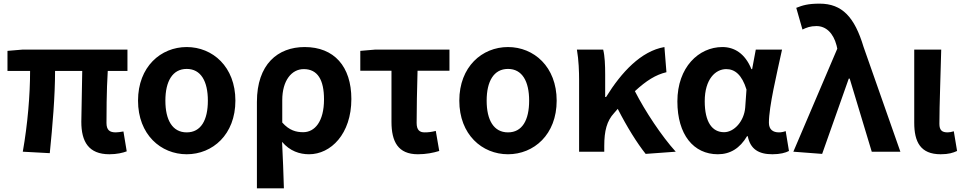

<svg xmlns="http://www.w3.org/2000/svg" viewBox="-20 -832 5284 1053"><path d="M580 14C621 14 654 6 675 -2L657 -111C640 -108 625 -106 615 -106C582 -106 564 -118 564 -158C564 -191 564 -337 571 -443H679V-560H104L21 -553V-443H145C145 -312 132 -153 105 0L253 8C268 -141 282 -303 282 -443H431C430 -342 426 -204 426 -164C426 -55 466 14 580 14Z M1004 14C1146 14 1271 -94 1271 -280C1271 -466 1146 -574 1004 -574C862 -574 737 -466 737 -280C737 -94 862 14 1004 14ZM1004 -106C926 -106 887 -173 887 -280C887 -386 926 -454 1004 -454C1082 -454 1120 -386 1120 -280C1120 -173 1082 -106 1004 -106Z M1389 201H1537C1535 114 1531 37 1527 -54C1570 -3 1624 14 1675 14C1794 14 1907 -97 1907 -289C1907 -468 1812 -574 1651 -574C1503 -574 1389 -479 1389 -273ZM1643 -107C1605 -107 1567 -116 1528 -160V-283C1528 -390 1579 -453 1646 -453C1722 -453 1757 -394 1757 -287C1757 -165 1706 -107 1643 -107Z M2272 14C2317 14 2357 6 2389 -4L2370 -114C2346 -108 2329 -106 2309 -106C2282 -106 2265 -118 2265 -158C2265 -236 2267 -340 2270 -444H2445V-560H2038L1956 -553V-444H2127V-164C2127 -55 2163 14 2272 14Z M2766 14C2908 14 3033 -94 3033 -280C3033 -466 2908 -574 2766 -574C2624 -574 2499 -466 2499 -280C2499 -94 2624 14 2766 14ZM2766 -106C2688 -106 2649 -173 2649 -280C2649 -386 2688 -454 2766 -454C2844 -454 2882 -386 2882 -280C2882 -173 2844 -106 2766 -106Z M3156 0H3294V-32C3294 -114 3308 -169 3348 -212C3355 -220 3362 -228 3368 -235C3419 -135 3474 -47 3521 12L3686 0C3609 -85 3518 -222 3462 -332C3525 -390 3576 -422 3635 -436L3624 -574C3496 -552 3388 -436 3304 -300H3299V-423C3299 -475 3297 -525 3288 -560H3144C3154 -503 3156 -437 3156 -393Z M3917 14C3985 14 4038 -19 4077 -85H4081C4095 -14 4141 14 4216 14C4258 14 4288 6 4307 -4L4289 -113C4276 -108 4263 -106 4252 -106C4220 -106 4197 -121 4197 -159C4197 -248 4240 -426 4269 -560H4125L4105 -453H4101C4066 -539 4007 -574 3942 -574C3812 -574 3695 -463 3695 -276C3695 -93 3784 14 3917 14ZM3951 -107C3886 -107 3845 -162 3845 -277C3845 -398 3904 -453 3963 -453C4010 -453 4049 -422 4074 -341L4067 -242C4061 -168 4007 -107 3951 -107Z M4489 12 4635 -401H4640L4761 0H4918L4716 -575C4667 -738 4599 -812 4475 -812C4412 -812 4382 -803 4347 -789L4381 -670C4404 -681 4424 -689 4458 -689C4509 -689 4550 -652 4568 -583L4572 -565L4331 0Z M5139 14C5183 14 5207 6 5229 -4L5211 -112C5199 -108 5186 -106 5177 -106C5147 -106 5132 -117 5132 -153C5132 -257 5139 -424 5142 -560H4994V-159C4994 -54 5028 14 5139 14Z"/></svg>

Font: Noto Sans JP
Style: Bold
Weight: 700
Designer: Ryoko NISHIZUKA  (kana, bopomofo & ideographs); Paul D. Hunt (Latin, Greek & Cyrillic); Sandoll Communications , Soo-you
Foundry: Adobe
Version: Version 2.002;hotconv 1.0.116;makeotfexe 2.5.65601